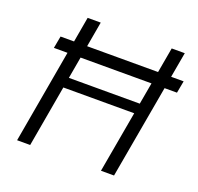

<svg xmlns="http://www.w3.org/2000/svg" viewBox="-123 -833 995 966"><g transform="rotate(20 375.0 -350.0)"><path d="M79 -500 91 -565H750L738 -500ZM513 0 637 -700H707L583 0ZM64 0 187 -700H257L134 0ZM176 -329 186 -384H601L591 -329Z"/></g></svg>

Font: DM Sans 24pt Light
Style: Italic
Weight: 300
Italic angle: -10°
Designer: Colophon Foundry, Jonny Pinhorn
Foundry: Colophon Foundry
Version: Version 4.004;gftools[0.9.30]